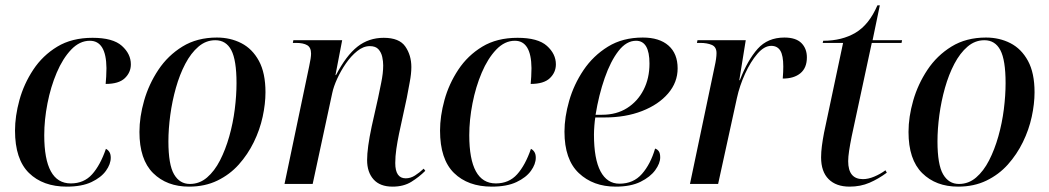

<svg xmlns="http://www.w3.org/2000/svg" viewBox="-20 -686 3913 716"><path d="M229 10Q140 10 88 -41Q36 -92 36 -199Q36 -253 52.5 -313Q69 -373 104 -426Q139 -479 193.5 -512Q248 -545 325 -545Q401 -545 434.5 -515Q468 -485 468 -446Q468 -416 445.5 -394.5Q423 -373 374 -373Q375 -385 376 -400Q377 -415 377 -432Q376 -534 315 -534Q277 -534 245.5 -501Q214 -468 191.5 -415Q169 -362 157 -300.5Q145 -239 145 -182Q145 -2 244 -2Q293 -2 323.5 -36Q354 -70 375 -131Q383 -127 388 -119Q393 -111 393 -98Q393 -74 375 -49Q357 -24 321 -7Q285 10 229 10Z M685 10Q602 10 551 -40.5Q500 -91 500 -194Q500 -250 517.5 -311Q535 -372 570.5 -425.5Q606 -479 660.5 -512.5Q715 -546 789 -546Q839 -546 880 -525Q921 -504 945.5 -459Q970 -414 970 -342Q970 -299 959.5 -250.5Q949 -202 926.5 -156Q904 -110 870.5 -72.5Q837 -35 790.5 -12.5Q744 10 685 10ZM688 0Q724 0 752 -24Q780 -48 800.5 -88Q821 -128 835 -177.5Q849 -227 855.5 -278.5Q862 -330 862 -376Q862 -462 842.5 -499Q823 -536 783 -536Q748 -536 720 -512Q692 -488 671 -448Q650 -408 636 -358.5Q622 -309 615 -257Q608 -205 608 -159Q608 -72 629 -36Q650 0 688 0Z M1444 10Q1397 10 1373 -17Q1349 -44 1349 -89Q1349 -134 1366 -214L1390 -321Q1394 -341 1401.5 -377Q1409 -413 1409 -442Q1409 -457 1405.5 -473.5Q1402 -490 1391.5 -502Q1381 -514 1359 -514Q1335 -514 1312 -495.5Q1289 -477 1270 -449.5Q1251 -422 1237.5 -392.5Q1224 -363 1219 -339L1146 0H1041L1133 -439Q1140 -471 1140 -486Q1140 -509 1125.5 -517.5Q1111 -526 1084 -526H1072L1074 -536H1256L1231 -406H1233Q1271 -479 1313 -512Q1355 -545 1411 -545Q1469 -545 1491.5 -512.5Q1514 -480 1514 -436Q1514 -411 1508 -380Q1502 -349 1497 -321L1468 -187Q1462 -158 1458 -130.5Q1454 -103 1454 -78Q1454 -21 1493 -21Q1511 -21 1527.5 -31.5Q1544 -42 1560 -57L1566 -49Q1543 -26 1514 -8Q1485 10 1444 10Z M1814 10Q1725 10 1673 -41Q1621 -92 1621 -199Q1621 -253 1637.5 -313Q1654 -373 1689 -426Q1724 -479 1778.5 -512Q1833 -545 1910 -545Q1986 -545 2019.5 -515Q2053 -485 2053 -446Q2053 -416 2030.5 -394.5Q2008 -373 1959 -373Q1960 -385 1961 -400Q1962 -415 1962 -432Q1961 -534 1900 -534Q1862 -534 1830.5 -501Q1799 -468 1776.5 -415Q1754 -362 1742 -300.5Q1730 -239 1730 -182Q1730 -2 1829 -2Q1878 -2 1908.5 -36Q1939 -70 1960 -131Q1968 -127 1973 -119Q1978 -111 1978 -98Q1978 -74 1960 -49Q1942 -24 1906 -7Q1870 10 1814 10Z M2276 10Q2192 10 2138.5 -40.5Q2085 -91 2085 -195Q2085 -249 2102.5 -310Q2120 -371 2156 -424.5Q2192 -478 2247 -512Q2302 -546 2377 -546Q2439 -546 2473 -516Q2507 -486 2507 -431Q2507 -379 2471.5 -337.5Q2436 -296 2374.5 -272Q2313 -248 2235 -248H2200Q2198 -237 2196.5 -217.5Q2195 -198 2195 -184Q2195 -93 2219.5 -47Q2244 -1 2290 -1Q2342 -1 2374 -37.5Q2406 -74 2423 -132Q2432 -129 2437 -121.5Q2442 -114 2442 -99Q2442 -77 2423.5 -51.5Q2405 -26 2368.5 -8Q2332 10 2276 10ZM2225 -258Q2279 -258 2318.5 -283Q2358 -308 2380 -351Q2402 -394 2402 -449Q2402 -534 2352 -534Q2316 -534 2286.5 -496Q2257 -458 2235 -395Q2213 -332 2201 -258Z M2645 -438Q2652 -469 2652 -488Q2652 -511 2634.5 -518.5Q2617 -526 2591 -526H2579L2581 -536H2761L2737 -387H2739Q2768 -462 2805.5 -504Q2843 -546 2905 -546Q2948 -546 2968.5 -525.5Q2989 -505 2989 -472Q2989 -433 2965 -413Q2941 -393 2899 -393Q2900 -406 2900.5 -417Q2901 -428 2901 -438Q2901 -479 2890 -497Q2879 -515 2856 -515Q2830 -515 2804.5 -485.5Q2779 -456 2758.5 -411Q2738 -366 2728 -320L2658 0H2553Z M3148 10Q3098 10 3070 -18Q3042 -46 3042 -99Q3042 -119 3045 -142Q3048 -165 3053 -191L3124 -526H3048L3050 -534Q3120 -534 3170.5 -564Q3221 -594 3252 -666H3261L3234 -536H3344L3342 -526H3231L3156 -177Q3150 -147 3146.5 -124Q3143 -101 3143 -85Q3143 -18 3198 -18Q3218 -18 3240.5 -27.5Q3263 -37 3282 -51L3287 -42Q3256 -19 3222.5 -4.5Q3189 10 3148 10Z M3553 10Q3470 10 3419 -40.5Q3368 -91 3368 -194Q3368 -250 3385.5 -311Q3403 -372 3438.5 -425.5Q3474 -479 3528.5 -512.5Q3583 -546 3657 -546Q3707 -546 3748 -525Q3789 -504 3813.5 -459Q3838 -414 3838 -342Q3838 -299 3827.5 -250.5Q3817 -202 3794.5 -156Q3772 -110 3738.5 -72.5Q3705 -35 3658.5 -12.5Q3612 10 3553 10ZM3556 0Q3592 0 3620 -24Q3648 -48 3668.5 -88Q3689 -128 3703 -177.5Q3717 -227 3723.5 -278.5Q3730 -330 3730 -376Q3730 -462 3710.5 -499Q3691 -536 3651 -536Q3616 -536 3588 -512Q3560 -488 3539 -448Q3518 -408 3504 -358.5Q3490 -309 3483 -257Q3476 -205 3476 -159Q3476 -72 3497 -36Q3518 0 3556 0Z"/></svg>

Font: Noto Serif Display SemiCondensed Medium
Style: Italic
Weight: 500
Width: 4
Italic angle: -12°
Designer: Monotype Design Team
Foundry: Monotype Imaging Inc.
Version: Version 2.009